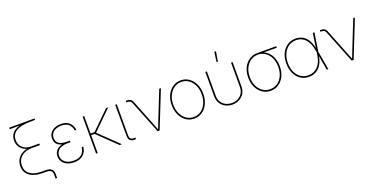

<svg xmlns="http://www.w3.org/2000/svg" viewBox="-24 -1597 5052 2582"><g transform="rotate(-20 2502.5 -306.5)"><path d="M450.7 128.9V68.4Q450.7 45.9 441.9 30.8Q433.1 15.6 415.3 7.8Q397.5 0 369.6 0H311.5Q194.8 0 128.2 -49.6Q61.5 -99.1 61.5 -188.5Q61.5 -219.2 69.6 -246.1Q77.6 -272.9 92.5 -295.2Q107.4 -317.4 128.9 -334.7Q150.4 -352.1 177.2 -363.8Q204.1 -375.5 235.4 -380.9L234.9 -376.5Q204.6 -383.3 180.2 -397.9Q155.8 -412.6 137.9 -433.8Q120.1 -455.1 110.6 -482.2Q101.1 -509.3 101.1 -541.5Q101.1 -585.9 118.9 -619.1Q136.7 -652.3 169.7 -674.8Q202.6 -697.3 248 -708.5L246.1 -707L97.7 -705.1V-727.5H461.4V-707L371.1 -705.1Q251 -702.6 187.3 -661.4Q123.5 -620.1 123.5 -541.5Q123.5 -472.2 169.7 -430.4Q215.8 -388.7 293.9 -388.7H406.2V-366.2H293.9Q198.2 -366.2 141.1 -317.6Q84 -269 84 -188.5Q84 -108.9 142.8 -65.7Q201.7 -22.5 311.5 -22.5H369.6Q419.4 -22.5 446.3 1.2Q473.1 24.9 473.1 68.4V128.9Z M764.6 8.8Q706.5 8.8 664.3 -10.5Q622.1 -29.8 599.4 -63.7Q576.7 -97.7 576.7 -141.1Q576.7 -176.3 590.8 -202.9Q605 -229.5 630.6 -247.6Q656.2 -265.6 692.4 -274.7Q728.5 -283.7 772.5 -283.7H806.2V-262.2H761.2Q714.8 -262.2 678 -248.5Q641.1 -234.9 620.4 -207.5Q599.6 -180.2 599.6 -140.6Q599.6 -84 644.3 -48.8Q689 -13.7 764.6 -13.7Q816.4 -13.7 850.1 -30.5Q883.8 -47.4 902.1 -77.6Q920.4 -107.9 925.8 -149.4L947.8 -147.9Q942.9 -101.1 921.4 -65.9Q899.9 -30.8 861.1 -11Q822.3 8.8 764.6 8.8ZM770.5 -263.7Q726.6 -263.7 692.9 -271.7Q659.2 -279.8 636 -295.7Q612.8 -311.5 601.3 -335.4Q589.8 -359.4 589.8 -391.1Q589.8 -434.6 611.6 -467.3Q633.3 -500 673.1 -518.3Q712.9 -536.6 766.6 -536.6Q816.4 -536.6 852.1 -519.5Q887.7 -502.4 909.2 -470.2Q930.7 -438 937.5 -392.6L915.5 -389.6Q905.3 -451.2 868.7 -482.7Q832 -514.2 766.6 -514.2Q695.8 -514.2 654.3 -480.7Q612.8 -447.3 612.3 -391.6Q612.3 -339.4 650.4 -312Q688.5 -284.7 761.2 -284.7H806.2V-263.7Z M1100.1 -529.3V0H1077.6V-529.3ZM1443.8 -529.3 1165 -255.9H1085.4V-278.3H1155.8L1412.6 -529.3ZM1414.6 0 1140.1 -265.1 1166.5 -270 1446.8 0Z M1640.6 0.5Q1594.7 5.4 1569.1 -15.6Q1543.5 -36.6 1543.5 -85.9V-529.3H1565.9V-85.9Q1565.9 -45.4 1585 -31.7Q1604 -18.1 1640.1 -22.5Q1642.6 -22.5 1643.6 -22.5Q1644.5 -22.5 1647 -22.5L1649.9 -0.5Q1647.5 -0.5 1645.3 -0.2Q1643.1 0 1640.6 0.5Z M1958.5 0 1768.6 -476.6Q1761.2 -493.7 1746.1 -501Q1731 -508.3 1707.5 -508.3H1695.8V-530.8H1707.5Q1739.7 -530.8 1760 -519Q1780.3 -507.3 1790 -482.4L1916.5 -164.1Q1931.6 -127.4 1946 -89.6Q1960.4 -51.8 1975.6 -14.6H1969.7Q1984.9 -51.8 1999.3 -89.4Q2013.7 -127 2028.3 -164.1L2173.8 -529.3H2197.8L1986.8 0Z M2481.9 9.8Q2416.5 9.8 2365.2 -26.1Q2314 -62 2284.7 -123.8Q2255.4 -185.5 2255.4 -263.7Q2255.4 -342.8 2284.7 -404.3Q2314 -465.8 2365.2 -501.5Q2416.5 -537.1 2481.9 -537.1Q2547.4 -537.1 2598.4 -501.5Q2649.4 -465.8 2678.5 -404.1Q2707.5 -342.3 2707.5 -263.7Q2707.5 -185.5 2678.5 -123.8Q2649.4 -62 2598.6 -26.1Q2547.9 9.8 2481.9 9.8ZM2481.9 -12.7Q2541 -12.7 2586.9 -45.2Q2632.8 -77.6 2658.9 -134.5Q2685.1 -191.4 2685.1 -263.7Q2685.1 -336.4 2658.9 -393.1Q2632.8 -449.7 2586.9 -482.2Q2541 -514.6 2481.9 -514.6Q2423.3 -514.6 2377.2 -481.9Q2331.1 -449.2 2304.4 -392.8Q2277.8 -336.4 2277.8 -263.7Q2277.8 -191.4 2304.4 -134.5Q2331.1 -77.6 2377.2 -45.2Q2423.3 -12.7 2481.9 -12.7Z M3028.3 7.8Q2972.7 7.8 2928.5 -15.9Q2884.3 -39.6 2858.6 -81.8Q2833 -124 2833 -179.7V-529.3H2855.5V-179.7Q2855.5 -130.4 2877.9 -93Q2900.4 -55.7 2939.7 -35.2Q2979 -14.6 3028.3 -14.6Q3078.1 -14.6 3117.2 -35.2Q3156.2 -55.7 3178.7 -93Q3201.2 -130.4 3201.2 -179.7V-529.3H3223.6V-179.7Q3223.6 -124 3198 -81.8Q3172.4 -39.6 3128.4 -15.9Q3084.5 7.8 3028.3 7.8ZM3020.5 -601.6 3039.1 -742.2H3063.5L3039.6 -601.6Z M3575.7 9.8Q3510.3 9.8 3459 -25.1Q3407.7 -60.1 3378.4 -120.8Q3349.1 -181.6 3349.1 -259.8Q3349.1 -338.9 3378.4 -399.4Q3407.7 -460 3459 -494.6Q3510.3 -529.3 3575.7 -529.3H3848.1V-506.8H3633.8H3575.7Q3517.1 -506.8 3470.9 -475.1Q3424.8 -443.4 3398.2 -387.9Q3371.6 -332.5 3371.6 -259.8Q3371.6 -187.5 3398.2 -131.6Q3424.8 -75.7 3470.9 -44.2Q3517.1 -12.7 3575.7 -12.7Q3634.8 -12.7 3680.7 -44.2Q3726.6 -75.7 3752.7 -131.6Q3778.8 -187.5 3778.8 -259.8Q3778.8 -332.5 3752.7 -388.2Q3726.6 -443.8 3680.7 -475.3Q3634.8 -506.8 3575.7 -506.8V-525.4Q3625 -525.4 3666 -505.9Q3707 -486.3 3737.5 -451.2Q3768.1 -416 3784.7 -367.4Q3801.3 -318.8 3801.3 -259.8Q3801.3 -181.6 3772.2 -120.8Q3743.2 -60.1 3692.4 -25.1Q3641.6 9.8 3575.7 9.8Z M4122.6 9.8Q4054.7 9.8 4003.4 -25.4Q3952.1 -60.5 3923.6 -122.3Q3895 -184.1 3895 -263.7Q3895 -343.3 3924.1 -404.8Q3953.1 -466.3 4004.6 -501.5Q4056.2 -536.6 4122.6 -536.6Q4169.9 -536.6 4207.5 -520.3Q4245.1 -503.9 4272.7 -473.9Q4300.3 -443.8 4318.1 -401.9Q4335.9 -359.9 4343.3 -308.1H4349.1L4353.5 -268.1L4401.4 0H4378.4L4327.1 -294.4Q4318.4 -345.7 4301.5 -386.5Q4284.7 -427.2 4259.3 -455.6Q4233.9 -483.9 4200.2 -499Q4166.5 -514.2 4122.6 -514.2Q4062.5 -514.2 4016.4 -482.2Q3970.2 -450.2 3943.8 -393.6Q3917.5 -336.9 3917.5 -263.7Q3917.5 -189.9 3943.4 -133.3Q3969.2 -76.7 4015.6 -44.9Q4062 -13.2 4122.6 -13.2Q4163.6 -13.2 4197.3 -27.1Q4231 -41 4257.3 -68.4Q4283.7 -95.7 4301.3 -136.2Q4318.8 -176.8 4326.7 -230L4371.1 -529.3H4394L4353.5 -263.2L4349.6 -218.3H4343.8Q4336.4 -163.6 4317.6 -121.1Q4298.8 -78.6 4269.8 -49.6Q4240.7 -20.5 4203.6 -5.4Q4166.5 9.8 4122.6 9.8Z M4734.9 0 4544.9 -476.6Q4537.6 -493.7 4522.5 -501Q4507.3 -508.3 4483.9 -508.3H4472.2V-530.8H4483.9Q4516.1 -530.8 4536.4 -519Q4556.6 -507.3 4566.4 -482.4L4692.9 -164.1Q4708 -127.4 4722.4 -89.6Q4736.8 -51.8 4752 -14.6H4746.1Q4761.2 -51.8 4775.6 -89.4Q4790 -127 4804.7 -164.1L4950.2 -529.3H4974.1L4763.2 0Z"/></g></svg>

Font: Inter 24pt Thin
Style: Regular
Weight: 250
Designer: Rasmus Andersson
Foundry: rsms
Version: Version 4.001;git-66647c0bb